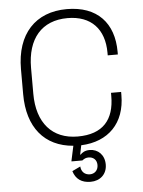

<svg xmlns="http://www.w3.org/2000/svg" viewBox="-61 -762 760 1021"><g transform="rotate(-5 319.0 -251.0)"><path d="M584 -450V-464C584 -618 497 -714 334 -714C167 -714 64 -605 64 -417V-283C64 -106 153 1 306 13L289 92V95H347C358 86 368 82 381 82C406 82 425 98 425 126C425 155 405 172 381 172C353 172 335 154 333 126L289 147C302 190 333 212 381 212C432 212 469 179 469 127C469 76 435 43 390 43C365 43 350 53 341 63H338L348 14C494 8 584 -84 584 -233V-250H530V-233C530 -107 469 -34 334 -34C198 -34 118 -125 118 -281V-419C118 -575 196 -666 334 -666C460 -666 530 -590 530 -464V-450Z"/></g></svg>

Font: Space Text Light
Style: Regular
Weight: 300
Designer: Florian Karsten (Space Text), Colophon Foundry (Space Mono)
Foundry: Florian Karsten
Version: Version 1.003;PS 001.003;hotconv 1.0.88;makeotf.lib2.5.64775